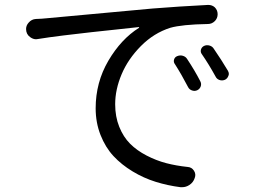

<svg xmlns="http://www.w3.org/2000/svg" viewBox="-20 -738 1040 787"><path d="M697.3 -474.6Q690.4 -483.4 693.4 -493.7Q696.3 -503.9 706.1 -507.8Q717.8 -512.7 729.5 -509.3Q741.2 -505.9 747.1 -496.1Q778.3 -449.2 800.8 -405.3Q806.6 -394.5 802.7 -383.8Q798.8 -373 788.6 -368.2Q778.3 -363.3 767.1 -367.2Q755.9 -371.1 751 -380.9Q723.6 -433.6 697.3 -474.6ZM807.6 -515.6Q800.8 -524.4 803.7 -534.7Q806.6 -544.9 816.4 -549.8Q827.1 -554.7 838.9 -551.3Q850.6 -547.9 856.4 -538.1Q886.7 -494.1 914.1 -448.2Q918 -441.4 918 -435.5Q918 -430.7 916 -426.8Q912.1 -416 902.3 -411.1Q890.6 -406.2 879.4 -410.2Q868.2 -414.1 863.3 -424.8Q835.9 -474.6 807.6 -515.6ZM135.7 -578.1Q131.8 -577.1 127.9 -577.1Q115.2 -577.1 103.5 -585.9Q86.9 -597.7 86.9 -619.1Q86.9 -633.8 97.7 -645.5Q109.4 -659.2 127 -660.2Q153.3 -661.1 170.9 -663.1Q591.8 -702.1 605.5 -703.1Q715.8 -711.9 832 -717.8Q833 -717.8 834 -717.8Q849.6 -717.8 860.4 -708Q872.1 -696.3 872.1 -679.7Q872.1 -663.1 860.4 -651.4Q848.6 -639.6 832 -639.6Q725.6 -637.7 677.7 -624Q610.4 -602.5 557.6 -549.3Q504.9 -496.1 478.5 -433.6Q452.1 -371.1 452.1 -310.5Q452.1 -259.8 468.8 -218.3Q485.4 -176.8 513.2 -148.9Q541 -121.1 580.6 -100.6Q620.1 -80.1 661.1 -69.3Q702.1 -58.6 749 -53.7Q765.6 -52.7 774.9 -38.6Q784.2 -24.4 778.3 -8.8Q772.5 9.8 755.9 20.5Q742.2 29.3 726.6 29.3Q722.7 29.3 719.7 29.3Q667 22.5 618.2 7.3Q569.3 -7.8 523.9 -35.2Q478.5 -62.5 445.3 -98.1Q412.1 -133.8 392.1 -184.6Q372.1 -235.4 372.1 -293.9Q372.1 -400.4 424.3 -489.3Q476.6 -578.1 549.8 -624Q550.8 -625 550.3 -626Q549.8 -627 548.8 -627Q532.2 -625 467.8 -618.2Q403.3 -611.3 354 -606Q304.7 -600.6 241.2 -592.8Q177.7 -585 135.7 -578.1Z"/></svg>

Font: Gen Jyuu Gothic Regular
Style: Regular
Weight: 400
Designer: [Source Han Sans]
Ryoko NISHIZUKA  (kana & ideographs); Paul D. Hunt (Latin, Greek & Cyrillic); Wenlong ZHANG  (bopomofo
Version: Version 1.002.20150607